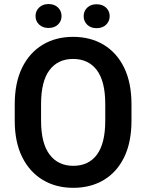

<svg xmlns="http://www.w3.org/2000/svg" viewBox="-20 -899 709 929"><path d="M214.8 -879.4Q243.7 -879.4 260.7 -862.5Q277.8 -845.7 277.8 -821.3Q277.8 -796.9 260.7 -780.3Q243.7 -763.7 214.8 -763.7Q186.5 -763.7 169.2 -780.3Q151.9 -796.9 151.9 -821.3Q151.9 -845.7 169.2 -862.5Q186.5 -879.4 214.8 -879.4ZM447.3 -878.4Q476.1 -878.4 493.4 -861.8Q510.7 -845.2 510.7 -820.8Q510.7 -796.4 493.4 -779.5Q476.1 -762.7 447.3 -762.7Q418.9 -762.7 401.9 -779.5Q384.8 -796.4 384.8 -820.8Q384.8 -845.2 401.9 -861.8Q418.9 -878.4 447.3 -878.4ZM616.2 -315.4Q616.2 -211.4 581.1 -138.9Q545.9 -66.4 482.4 -28.3Q418.9 9.8 334.5 9.8Q251 9.8 187.3 -28.3Q123.5 -66.4 87.4 -138.9Q51.3 -211.4 51.3 -315.4V-394Q51.3 -498.5 86.9 -571.3Q122.6 -644 186.3 -682.4Q250 -720.7 333.5 -720.7Q418 -720.7 481.7 -682.4Q545.4 -644 580.8 -571.3Q616.2 -498.5 616.2 -394ZM489.3 -395Q489.3 -505.9 448.5 -559.8Q407.7 -613.8 333.5 -613.8Q260.3 -613.8 219.5 -559.8Q178.7 -505.9 178.7 -395V-315.4Q178.7 -205.6 220 -151.1Q261.2 -96.7 334.5 -96.7Q409.2 -96.7 449.2 -151.1Q489.3 -205.6 489.3 -315.4Z"/></svg>

Font: Robert Sans
Style: Bold
Weight: 700
Designer: Christian Robertson (extended by Adam Twardoch)
Foundry: Google
Version: Version 12.135;April 2, 2019;FontCreator 11.5.0.2425 64-bit;